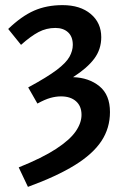

<svg xmlns="http://www.w3.org/2000/svg" viewBox="-20 -523 485 749"><path d="M89 206 53 130Q145 93 198.5 58Q252 23 275 -10Q298 -43 298 -75Q298 -109 276.5 -128Q255 -147 218 -147Q198 -147 176.5 -141Q155 -135 126 -119L90 -182Q164 -222 201 -250Q238 -278 251 -301.5Q264 -325 264 -348Q264 -380 245.5 -397Q227 -414 196 -414Q161 -414 130.5 -398Q100 -382 62 -348L12 -410Q64 -460 113 -481.5Q162 -503 224 -503Q293 -503 334 -468.5Q375 -434 375 -378Q375 -331 348 -294.5Q321 -258 265 -222Q327 -220 368 -186.5Q409 -153 409 -86Q409 -23 375.5 27.5Q342 78 271.5 121.5Q201 165 89 206Z"/></svg>

Font: Source Sans 3 SemiBold
Style: Regular
Weight: 600
Designer: Paul D. Hunt
Foundry: Adobe
Version: Version 3.046;hotconv 1.0.118;makeotfexe 2.5.65603